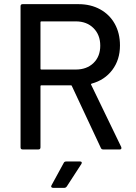

<svg xmlns="http://www.w3.org/2000/svg" viewBox="-20 -720 656 925"><path d="M466 -7 326 -306Q325 -309 322 -309H179Q175 -309 175 -305V-10Q175 0 165 0H89Q79 0 79 -10V-690Q79 -700 89 -700H358Q417 -700 462.5 -675Q508 -650 533 -605Q558 -560 558 -501Q558 -432 521 -383Q484 -334 421 -317Q417 -315 419 -312L564 -12Q565 -10 565 -7Q565 0 557 0H477Q469 0 466 -7ZM175 -613V-389Q175 -385 179 -385H345Q398 -385 430.5 -416.5Q463 -448 463 -500Q463 -552 430.5 -584.5Q398 -617 345 -617H179Q175 -617 175 -613ZM299 58H366Q372 58 373.5 61.5Q375 65 372 70L302 178Q297 185 290 185H236Q230 185 227.5 181.5Q225 178 228 173L287 65Q290 58 299 58Z"/></svg>

Font: BarlowMedium
Style: Regular
Weight: 500
Designer: Jeremy Tribby
Foundry: Tribby Type
Version: Version 1.422